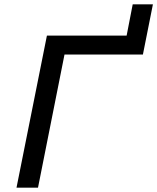

<svg xmlns="http://www.w3.org/2000/svg" viewBox="-20 -864 724 884"><path d="M196 -700H563L591 -844H684L638 -613H277L155 0H56Z"/></svg>

Font: Montserrat Alternates Medium
Style: Italic
Weight: 500
Italic angle: -11.3°
Designer: Julieta Ulanovsky
Foundry: Julieta Ulanovsky
Version: Version 7.200